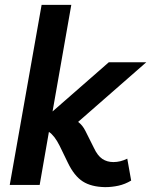

<svg xmlns="http://www.w3.org/2000/svg" viewBox="-20 -760 621 789"><path d="M20 0 151 -740H273L196 -302L427 -504H581L301 -259Q319 -246 331 -222L366 -152Q381 -120 400.5 -107Q420 -94 446 -94Q475 -94 503 -108L519 -18Q494 -3 467 3Q440 9 412 9Q355 8 320 -14.5Q285 -37 259 -91L225 -161Q204 -203 181 -218L143 0Z"/></svg>

Font: Livvic SemiBold
Style: Italic
Weight: 600
Italic angle: -10°
Designer: Jacques Le Bailly, Baron von Fonthausen
Version: Version 1.001; ttfautohint (v1.8.2)